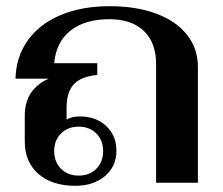

<svg xmlns="http://www.w3.org/2000/svg" viewBox="-20 -590 719 620"><path d="M60 -133V-217Q60 -301 137 -336H30Q32 -407 70 -460Q108 -513 176 -541.5Q244 -570 334 -570Q420 -570 484.5 -546Q549 -522 584 -477.5Q619 -433 619 -374V0H484V-384Q484 -452 444.5 -490Q405 -528 333 -528Q254 -528 207.5 -491Q161 -454 155 -386H294V-348Q242 -343 218.5 -318Q195 -293 195 -242V-204Q212 -214 238 -214Q290 -214 323 -183Q356 -152 356 -103Q356 -53 319 -21.5Q282 10 223 10Q148 10 104 -28.5Q60 -67 60 -133ZM313 -102Q313 -137 291 -159Q269 -181 234 -181Q199 -181 177 -159Q155 -137 155 -102Q155 -67 177 -45Q199 -23 234 -23Q269 -23 291 -45Q313 -67 313 -102Z"/></svg>

Font: Fahkwang SemiBold
Style: Regular
Weight: 600
Designer: Suppakit Chalermlarp | Katatrad Co.,Ltd.
Foundry: Cadson Demak Co.,Ltd.
Version: Version 1.000; ttfautohint (v1.6)